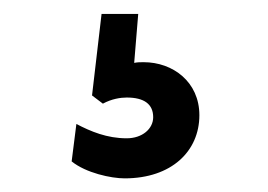

<svg xmlns="http://www.w3.org/2000/svg" viewBox="-20 -22 385 276"><path d="M126 -2 112.3 115.2 127.9 127C140.6 120.1 153.3 118.2 162.1 118.2C187.5 118.2 200.2 127.9 200.2 146.5C200.2 163.1 184.6 176.8 162.1 176.8C133.8 176.8 110.4 167 89.8 156.2L83 210C103.5 226.6 139.6 234.4 159.2 234.4C226.6 234.4 266.6 195.3 266.6 143.6C266.6 95.7 228.5 67.4 186.5 67.4C181.6 67.4 177.7 67.4 172.9 68.4L178.7 -2Z"/></svg>

Font: Sen-gleads
Style: Bold
Weight: 700
Designer: Kosal Sen, Philatype
Foundry: Philatype
Version: Version 1.004; ttfautohint (v1.8.3)